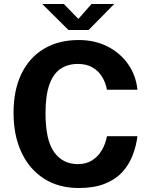

<svg xmlns="http://www.w3.org/2000/svg" viewBox="-20 -934 758 964"><path d="M375.5 10Q274.5 10 201 -37Q127.5 -84 87.8 -169Q48 -254 48 -367.5Q48 -481.5 87.5 -563.2Q127 -645 200.5 -689Q274 -733 375.5 -733Q457 -733 520.8 -700.2Q584.5 -667.5 623.8 -611Q663 -554.5 670 -483.5H517Q510 -521 491.5 -550.2Q473 -579.5 443 -596.2Q413 -613 371 -613Q320.5 -613 284 -588.5Q247.5 -564 228 -509.5Q208.5 -455 208.5 -365.5Q208.5 -230.5 251.8 -170.2Q295 -110 371 -110Q413 -110 443 -129.2Q473 -148.5 491.5 -180.2Q510 -212 517 -250H670Q663.5 -198.5 645 -151.8Q626.5 -105 592.5 -68.5Q558.5 -32 505 -11Q451.5 10 375.5 10ZM323.5 -783.5 192 -914H300.5L373.5 -839L439.5 -914H553.5L425 -783.5Z"/></svg>

Font: Public Sans Thin
Style: Bold
Weight: 700
Version: Version 2.001